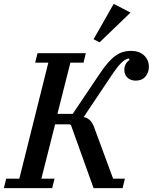

<svg xmlns="http://www.w3.org/2000/svg" viewBox="-46 -973 790 993"><path d="M-14 -49H54L204 -649H136L148 -698H398L386 -649H318L251 -384H330L470 -592Q492 -625 512 -648Q532 -671 551 -684.5Q570 -698 589.5 -704Q609 -710 630 -710Q674 -710 699 -686.5Q724 -663 724 -627Q724 -598 706 -577Q688 -556 656 -556Q630 -556 613.5 -571Q597 -586 597 -613Q597 -627 604 -641Q611 -655 624 -663L621 -671Q611 -669 602 -664Q593 -659 581.5 -648Q570 -637 556 -618.5Q542 -600 523 -571L387 -368Q409 -363 422.5 -347.5Q436 -332 447 -298L539 -49H600L588 0H438L321 -326L314 -330H239L168 -49H236L224 0H-26ZM438 -770 542 -953 629 -908 469 -754Z"/></svg>

Font: IBM Plex Serif Medm
Style: Italic
Weight: 500
Italic angle: -14°
Designer: Mike Abbink, Paul van der Laan, Pieter van Rosmalen
Foundry: Bold Monday
Version: Version 3.001